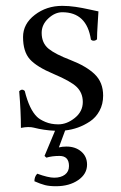

<svg xmlns="http://www.w3.org/2000/svg" viewBox="-20 -439 414 659"><path d="M45.9 -126Q55.7 -135.7 64.9 -127Q80.6 -63.5 106.9 -38.1Q116.2 -28.8 135.7 -20.5Q155.3 -12.2 180.2 -12.2Q209.5 -12.2 236.8 -34.2Q264.2 -56.2 264.2 -88.9Q264.2 -120.1 243.2 -140.6Q223.1 -160.2 164.1 -185.1Q106 -209.5 82.5 -235.6Q59.1 -261.7 59.1 -312Q59.1 -356.9 99.4 -387.9Q139.6 -418.9 193.8 -418.9Q215.8 -418.9 239 -415.5Q262.2 -412.1 286.1 -406.7Q310.1 -401.4 317.9 -399.9Q317.4 -388.7 315.2 -356Q313 -323.2 313 -304.2Q308.6 -299.8 302.5 -299.3Q296.4 -298.8 292 -303.2Q277.8 -397 193.8 -397Q168.5 -397 145.8 -375.7Q123 -354.5 123 -326.2Q123 -291 147 -271.5Q169.9 -252.9 222.2 -232.9Q276.4 -211.9 305.2 -184.1Q334 -156.2 334 -110.8Q334 -81.5 321.5 -58.6Q309.1 -35.6 288.8 -22.2Q268.6 -8.8 247.3 -1.2Q226.1 6.3 203.6 8.8L182.1 66.9Q193.8 64 208 64Q238.8 64 258.8 81.1Q278.8 98.1 278.8 126Q278.8 158.2 248.3 179.2Q217.8 200.2 171.9 200.2Q149.4 200.2 134.3 196.3Q119.1 192.4 98.1 183.1Q98.1 167 107.9 157.2Q145.5 170.9 166 170.9Q189 170.9 202.9 160.4Q216.8 149.9 216.8 130.9Q216.8 96.2 184.1 96.2Q158.7 96.2 139.2 102.1L132.8 96.2L168.9 9.8Q131.3 8.3 95.2 -1Q88.4 -2.9 76.2 -2.9Q66.4 -2.9 51.8 0Q51.8 -55.7 45.9 -126Z"/></svg>

Font: Linux Libertine Display G
Style: Regular
Weight: 400
Designer: Philipp H. Poll
Foundry: Philipp H. Poll
Version: Version 5.0.9